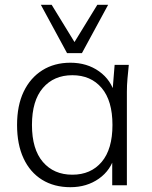

<svg xmlns="http://www.w3.org/2000/svg" viewBox="-20 -771 631 799"><path d="M273 8Q205 8 155 -23Q105 -54 78 -112Q51 -170 51 -251Q51 -332 78.5 -389.5Q106 -447 156 -478.5Q206 -510 273 -510Q342 -510 392.5 -474Q443 -438 459 -376H447L457 -501H516Q513 -472 510.5 -444Q508 -416 508 -389V0H447V-125H458Q442 -63 391.5 -27.5Q341 8 273 8ZM281 -44Q358 -44 403 -97Q448 -150 448 -251Q448 -352 403 -405Q358 -458 281 -458Q204 -458 158.5 -405Q113 -352 113 -251Q113 -150 158.5 -97Q204 -44 281 -44ZM259 -550 150 -751H195L290 -596L385 -751H430L321 -550Z"/></svg>

Font: Mulish ExtraLight Light
Style: Regular
Weight: 300
Version: Version 3.603